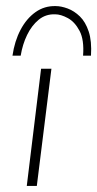

<svg xmlns="http://www.w3.org/2000/svg" viewBox="-20 -611 320 631"><path d="M115 -385H149L101 0H68ZM163 -591Q181 -591 202.5 -583Q224 -575 242.5 -557Q261 -539 271.5 -507.5Q282 -476 279 -428H253Q257 -480 241.5 -509.5Q226 -539 203 -551.5Q180 -564 161 -564Q130 -565 107 -546Q84 -527 69 -496Q54 -465 48 -428H21Q28 -476 47.5 -513Q67 -550 96.5 -571Q126 -592 163 -591Z"/></svg>

Font: Josefin Sans ExtraLight
Style: Italic
Weight: 250
Italic angle: -7°
Designer: Santiago Orozco
Foundry: Typemade
Version: Version 2.000